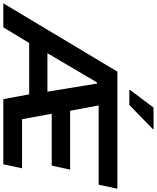

<svg xmlns="http://www.w3.org/2000/svg" viewBox="53 -1032 946 1158"><g transform="rotate(90 526.0 -453.0)"><path d="M-33 0 379 -688H1085L1061 -575H583L615 -403H970L946 -292H633L666 -113H962L938 0H545L516 -156H206L112 0ZM268 -266H500L451 -565H444ZM490 -760V-765L596 -906H725V-901L580 -760Z"/></g></svg>

Font: Saira SemiExpanded SemiBold
Style: Italic
Weight: 600
Width: 6
Italic angle: -12°
Designer: Hector Gatti with collaboration of the Omnibus-Type team
Foundry: Omnibus-Type
Version: Version 1.101